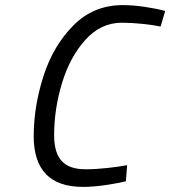

<svg xmlns="http://www.w3.org/2000/svg" viewBox="-20 -722 667 752"><path d="M112 -188Q112 -304 150 -423Q188 -542 267 -622Q346 -702 461 -702Q501 -702 548 -695Q595 -688 627 -679L609 -618Q581 -624 538 -628.5Q495 -633 457 -633Q375 -633 314.5 -566Q254 -499 223 -397Q192 -295 192 -192Q192 -124 221.5 -91.5Q251 -59 315 -59Q355 -59 400.5 -64Q446 -69 478 -75L473 -12Q441 -4 393 3Q345 10 305 10Q208 10 160 -40Q112 -90 112 -188Z"/></svg>

Font: Cairo
Style: Italic
Weight: 400
Italic angle: -13°
Designer: Mohamed Gaber, Accademia di Belle Arti di Urbino and others
Foundry: Kief Type Foundry, Accademia di Belle Arti di Urbino and others
Version: Version 3.011